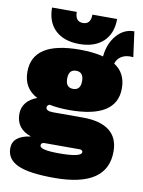

<svg xmlns="http://www.w3.org/2000/svg" viewBox="-99 -781 795 1064"><g transform="rotate(10 298.5 -249.0)"><path d="M472.2 -712.9Q472.2 -630.9 423.6 -585.4Q375 -540 289.1 -540Q203.1 -540 154.5 -585.4Q106 -630.9 106 -712.9H245.1Q245.1 -658.2 289.1 -658.2Q333 -658.2 333 -712.9ZM380.9 -142.1Q478 -142.1 529.1 -102.8Q580.1 -63.5 580.1 14.2Q580.1 214.8 282.2 214.8Q138.2 214.8 75.7 185.8Q13.2 156.7 13.2 95.2Q13.2 24.9 115.2 11.2Q29.8 -17.1 29.8 -101.1Q29.8 -138.2 52 -165Q74.2 -191.9 112.8 -205.1Q33.2 -245.1 33.2 -338.9Q33.2 -509.8 298.8 -509.8Q375.5 -509.8 431.2 -495.1Q438 -567.4 478.5 -614.7Q519 -662.1 576.2 -662.1H578.1L597.2 -520Q591.3 -521 580.1 -521Q550.3 -521 528.8 -507.3Q507.3 -493.7 499 -466.8Q564.9 -424.8 564.9 -338.9Q564.9 -169.9 298.8 -169.9Q234.4 -169.9 186 -180.2Q171.9 -174.3 171.9 -163.1Q171.9 -142.1 212.9 -142.1ZM256.8 -339.8Q256.8 -289.1 298.8 -289.1Q340.8 -289.1 340.8 -339.8Q340.8 -391.1 298.8 -391.1Q256.8 -391.1 256.8 -339.8ZM285.2 76.2Q410.2 76.2 410.2 46.9Q410.2 34.2 391.1 34.2H195.8Q175.8 34.2 175.8 50.8Q175.8 76.2 285.2 76.2Z"/></g></svg>

Font: Work Sans Black
Style: Regular
Weight: 900
Designer: Wei Huang
Foundry: Wei Huang
Version: Version 2.012